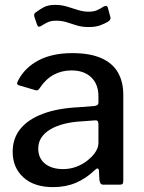

<svg xmlns="http://www.w3.org/2000/svg" viewBox="-20 -758 592 788"><path d="M369 -60Q334 -26 292 -8Q250 10 198 10Q120 10 76 -30Q32 -70 32 -135Q32 -190 63.5 -229Q95 -268 156 -291Q217 -314 304 -318L368 -323Q375 -324 379.5 -327Q384 -330 384 -338V-363Q384 -412 354.5 -440.5Q325 -469 273 -469Q233 -469 200 -451Q167 -433 142 -395Q138 -390 135 -388Q132 -386 125 -388L57 -408Q52 -410 50.5 -413.5Q49 -417 54 -427Q82 -481 138.5 -510.5Q195 -540 277 -540Q349 -540 395.5 -519.5Q442 -499 464 -460.5Q486 -422 486 -370V-17Q486 -7 483 -3.5Q480 0 471 0H404Q396 0 392.5 -5.5Q389 -11 388 -20L386 -58Q384 -74 369 -60ZM384 -249Q384 -266 370 -264L316 -260Q276 -258 243 -249.5Q210 -241 186.5 -227Q163 -213 150 -193.5Q137 -174 137 -148Q137 -109 164.5 -86.5Q192 -64 239 -64Q269 -64 295.5 -74.5Q322 -85 341 -101Q362 -118 373 -136Q384 -154 384 -171V-249ZM425 -670Q412 -662 392.5 -654.5Q373 -647 344 -647Q317 -647 295.5 -653.5Q274 -660 254.5 -666.5Q235 -673 210 -673Q189 -673 175.5 -666.5Q162 -660 148 -651Q142 -648 138.5 -648.5Q135 -649 132 -657L121 -689Q120 -694 120 -698Q120 -702 125 -706Q142 -719 160 -728.5Q178 -738 206 -738Q232 -738 255 -731Q278 -724 300 -717Q322 -710 344 -710Q364 -710 378 -716Q392 -722 405 -731Q412 -734 416.5 -733.5Q421 -733 423 -725L433 -688Q436 -678 425 -670Z"/></svg>

Font: Libre Franklin Thin Medium
Style: Regular
Weight: 500
Version: Version 3.000